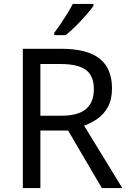

<svg xmlns="http://www.w3.org/2000/svg" viewBox="-20 -964 662 984"><path d="M294 -714Q427 -714 490.5 -663.5Q554 -613 554 -511Q554 -454 533 -416Q512 -378 479.5 -355.5Q447 -333 411 -320L607 0H502L329 -295H187V0H97V-714ZM289 -636H187V-371H294Q381 -371 421 -405.5Q461 -440 461 -507Q461 -577 419 -606.5Q377 -636 289 -636ZM459 -934Q447 -916 422 -887.5Q397 -859 368.5 -830.5Q340 -802 316 -784H258V-796Q273 -815 290.5 -841Q308 -867 325 -894.5Q342 -922 353 -944H459Z"/></svg>

Font: Noto Sans Meroitic
Style: Regular
Weight: 400
Designer: Monotype Design Team
Foundry: Monotype Imaging Inc.
Version: Version 2.002; ttfautohint (v1.8.4.7-5d5b)